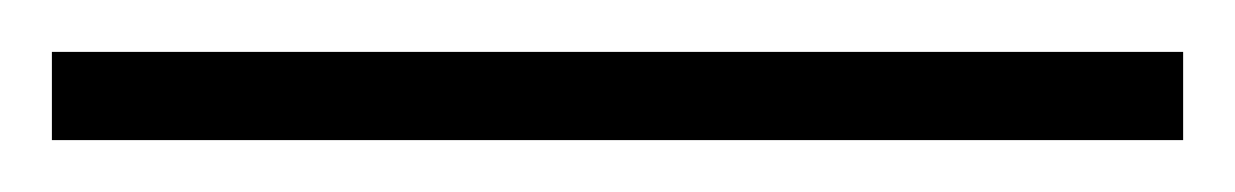

<svg xmlns="http://www.w3.org/2000/svg" viewBox="-24 -907 476 74"><path d="M432 -853V-887H-4V-853Z"/></svg>

Font: Noto Sans Kannada UI Condensed ExtraLight
Style: Regular
Weight: 200
Width: 3
Designer: Jelle Bosma - Monotype Design Team
Foundry: Monotype Imaging Inc.
Version: Version 2.005